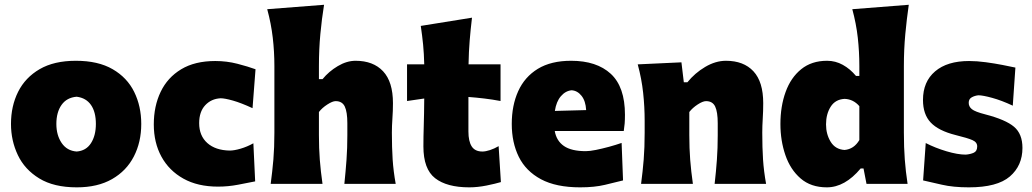

<svg xmlns="http://www.w3.org/2000/svg" viewBox="-20 -770 4322 804"><path d="M301.5 14.5Q205.5 14.5 144.5 -22.8Q83.5 -60 54.8 -120.5Q26 -181 26 -251Q26 -326 56 -385.8Q86 -445.5 146.2 -480.5Q206.5 -515.5 297.5 -515.5Q391 -515.5 451.8 -480.2Q512.5 -445 542 -385Q571.5 -325 571.5 -251Q571.5 -175 540.5 -114.8Q509.5 -54.5 449.2 -20Q389 14.5 301.5 14.5ZM301 -135.5Q340.5 -138.5 361 -170.5Q381.5 -202.5 381.5 -251Q381.5 -301 361 -330.5Q340.5 -360 301 -365Q259.5 -361.5 237.8 -330.8Q216 -300 216 -251Q216 -204 238.2 -171.2Q260.5 -138.5 301 -135.5Z M893 11.5Q808 11.5 748 -22Q688 -55.5 656 -114Q624 -172.5 624 -249Q624 -325.5 652.8 -385.5Q681.5 -445.5 738.8 -480Q796 -514.5 881.5 -514.5Q929.5 -514.5 974 -503Q1018.5 -491.5 1050 -480L1037.5 -317Q990 -339 955.5 -348.8Q921 -358.5 904 -358.5Q864.5 -356.5 839.2 -329.2Q814 -302 814 -254.5Q814 -201.5 848.2 -171Q882.5 -140.5 942 -139.5Q960.5 -139.5 987.8 -147.5Q1015 -155.5 1041 -170L1048.5 -10.5Q1018.5 -4.5 977 3.5Q935.5 11.5 893 11.5Z M1113.5 0Q1120.5 -52.5 1124.8 -102.2Q1129 -152 1129 -214.5V-493Q1129 -553.5 1122.2 -612Q1115.5 -670.5 1099 -731.5L1337 -750Q1327.5 -691.5 1321.5 -627.5Q1315.5 -563.5 1315.5 -493V-438.5H1330.5Q1357 -471 1394.5 -493.2Q1432 -515.5 1469 -515.5Q1543 -515.5 1584.2 -471.5Q1625.5 -427.5 1625.5 -338Q1625.5 -305.5 1623.2 -273.8Q1621 -242 1621 -214.5Q1621 -152 1624.2 -102.2Q1627.5 -52.5 1637 0H1422Q1427.5 -52.5 1431 -100.8Q1434.5 -149 1434.5 -204V-254Q1434.5 -301 1423.8 -323.8Q1413 -346.5 1385.5 -346.5Q1372.5 -346.5 1350.8 -332.5Q1329 -318.5 1315.5 -301V-204Q1315.5 -149 1319.2 -100.8Q1323 -52.5 1330.5 0Z M1945 14.5Q1851 14.5 1802 -23.8Q1753 -62 1753 -157Q1753 -197.5 1754.5 -244.5Q1756 -291.5 1756.5 -357.5L1684.5 -347V-500.5H1756.5Q1755.5 -544.5 1751.8 -582.8Q1748 -621 1742 -661.5L1956.5 -696Q1950.5 -646 1946.8 -600.2Q1943 -554.5 1942 -500.5H2076V-347Q2042 -353.5 2008 -357.5Q1974 -361.5 1941.5 -364V-219.5Q1941.5 -178.5 1955.2 -157Q1969 -135.5 2000 -135.5Q2013.5 -135.5 2031.8 -141.5Q2050 -147.5 2068 -158L2077.5 -7.5Q2056 -1 2018 6.8Q1980 14.5 1945 14.5Z M2409.5 14.5Q2308.5 14.5 2245.2 -19.5Q2182 -53.5 2152.5 -113.2Q2123 -173 2123 -251Q2123 -328.5 2150 -388.2Q2177 -448 2232.2 -481.8Q2287.5 -515.5 2371.5 -515.5Q2478.5 -515.5 2537.8 -460.8Q2597 -406 2597 -289.5Q2597 -268.5 2595.8 -252.8Q2594.5 -237 2592 -221.5H2303Q2310 -180.5 2341.2 -158.8Q2372.5 -137 2433 -137Q2449.5 -137 2475.5 -142.2Q2501.5 -147.5 2530 -155.2Q2558.5 -163 2583 -171.5L2589 -14.5Q2557 -6.5 2513.2 4Q2469.5 14.5 2409.5 14.5ZM2373.5 -392Q2348 -389.5 2328.8 -367.2Q2309.5 -345 2303.5 -305.5L2434.5 -309Q2432.5 -347 2415.2 -368.8Q2398 -390.5 2373.5 -392Z M2664.5 0Q2671.5 -52.5 2675.5 -102.2Q2679.5 -152 2679.5 -214.5V-264.5Q2679.5 -322.5 2673.2 -381Q2667 -439.5 2650.5 -500.5L2833.5 -509L2843.5 -425.5H2858.5Q2889.5 -464 2933 -489.8Q2976.5 -515.5 3020 -515.5Q3094 -515.5 3135 -471.5Q3176 -427.5 3176 -338Q3176 -305.5 3174 -273.8Q3172 -242 3172 -214.5Q3172 -152 3175.2 -102.2Q3178.5 -52.5 3188 0H2972.5Q2978.5 -52.5 2982 -100.8Q2985.5 -149 2985.5 -204V-254Q2985.5 -301 2974.8 -323.8Q2964 -346.5 2936.5 -346.5Q2923 -346.5 2901.5 -332.5Q2880 -318.5 2866.5 -301V-204Q2866.5 -149 2870.2 -100.8Q2874 -52.5 2881.5 0Z M3442.5 14.5Q3375.5 14.5 3332.5 -22.8Q3289.5 -60 3268.8 -120.5Q3248 -181 3248 -250.5Q3248 -325 3269.8 -385Q3291.5 -445 3335 -480.2Q3378.5 -515.5 3443.5 -515.5Q3478.5 -515.5 3509.2 -498.5Q3540 -481.5 3564.5 -452H3578.5V-493Q3578.5 -553.5 3572 -612Q3565.5 -670.5 3549 -731.5L3785.5 -750Q3777 -691.5 3771 -627.5Q3765 -563.5 3765 -493V-214.5Q3765 -152 3768.8 -102.2Q3772.5 -52.5 3780.5 0H3608.5L3596 -64.5H3584Q3518 14.5 3442.5 14.5ZM3516.5 -142Q3556 -145.5 3578.5 -183.5V-325.5Q3553.5 -354.5 3517 -356Q3478 -354 3458.5 -323.2Q3439 -292.5 3439 -249Q3439 -208 3458.5 -176.2Q3478 -144.5 3516.5 -142Z M4037 14.5Q3971.5 14.5 3924.2 3.5Q3877 -7.5 3845.5 -14.5L3856.5 -171Q3896.5 -150.5 3943.5 -136.5Q3990.5 -122.5 4024 -122.5Q4043.5 -124 4057.8 -130.5Q4072 -137 4072 -157Q4072 -174.5 4052.2 -183.2Q4032.5 -192 3981.5 -204.5Q3910 -222.5 3877.5 -256.8Q3845 -291 3845 -351.5Q3845 -428 3895.8 -471.2Q3946.5 -514.5 4038 -514.5Q4070.5 -514.5 4107.5 -509.5Q4144.5 -504.5 4178 -498Q4211.5 -491.5 4232 -487L4221 -327.5Q4174 -349.5 4134.8 -360.2Q4095.5 -371 4077 -371Q4062 -369.5 4049.2 -362.5Q4036.5 -355.5 4036.5 -339.5Q4036.5 -323.5 4049.8 -312.8Q4063 -302 4106 -291Q4191 -269 4226.2 -239.2Q4261.5 -209.5 4261.5 -150.5Q4261.5 -76.5 4208.8 -31Q4156 14.5 4037 14.5Z"/></svg>

Font: Commissioner Flair ExtraBold
Style: Regular
Weight: 800
Designer: Kostas Bartsokas
Foundry: Kostas Bartsokas
Version: Version 1.000; ttfautohint (v1.8.3)